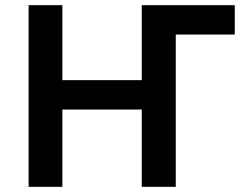

<svg xmlns="http://www.w3.org/2000/svg" viewBox="-20 -725 960 745"><path d="M91 0V-705H222V-414H530V-705H891V-591H662V0H530V-300H222V0Z"/></svg>

Font: Nunito Sans 7pt SemiCondensed
Style: Bold
Weight: 700
Width: 4
Designer: Vernon Adams
Foundry: Vernon Adams
Version: Version 3.101;gftools[0.9.27]